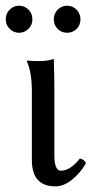

<svg xmlns="http://www.w3.org/2000/svg" viewBox="-28 -644 329 675"><path d="M6.1 -542.5Q-7.8 -556.2 -7.8 -576.2Q-7.8 -596.2 6.1 -610.1Q20 -624 39.1 -624Q58.1 -624 72 -610.1Q85.9 -596.2 85.9 -576.2Q85.9 -556.2 72 -542.5Q58.1 -528.8 39.1 -528.8Q20 -528.8 6.1 -542.5ZM174.6 -542.5Q161.1 -556.2 161.1 -576.2Q161.1 -596.2 175 -610.1Q189 -624 208 -624Q227.1 -624 241 -610.1Q254.9 -596.2 254.9 -576.2Q254.9 -556.2 241.5 -542.5Q228 -528.8 208 -528.8Q188 -528.8 174.6 -542.5ZM84 -321.8Q84 -391.6 65.9 -429.2L67.9 -431.2Q80.1 -429.2 110.8 -429.2Q140.6 -429.2 161.1 -437Q163.1 -375 163.1 -342.8V-99.1Q163.1 -43.9 186 -43.9Q219.2 -43.9 252.9 -86.9Q270 -83 273.9 -69.8Q255.9 -37.6 226.3 -13.2Q196.8 11.2 167 11.2Q84 11.2 84 -81.1Z"/></svg>

Font: Linux Libertine
Style: Regular
Weight: 400
Designer: Philipp H. Poll
Foundry: Philipp H. Poll
Version: Version 5.3.0 ; ttfautohint (v0.9)